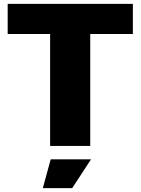

<svg xmlns="http://www.w3.org/2000/svg" viewBox="-20 -760 732 1000"><path d="M244 70H454L356 220H203ZM241 -583H20V-740H672V-583H450V0H241Z"/></svg>

Font: Encode Sans Wide
Style: ExtraBold
Weight: 800
Designer: Pablo Impallari, Andres Torresi
Foundry: Pablo Impallari, Andres Torresi
Version: Version 1.000; ttfautohint (v1.00) -l 8 -r 50 -G 200 -x 14 -